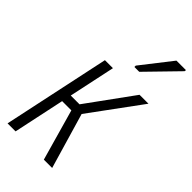

<svg xmlns="http://www.w3.org/2000/svg" viewBox="-237 -832 898 898"><g transform="rotate(45 212.0 -383.0)"><path d="M243 -615V-606H275L423 -758L424 -766H361ZM10 0H63L117 -254H178L250 0H305L224 -276L411 -531H352L185 -301H127L176 -531H123Z"/></g></svg>

Font: Noto Sans Condensed Light
Style: Italic
Weight: 300
Width: 3
Italic angle: -12°
Designer: Monotype Design Team
Foundry: Monotype Imaging Inc.
Version: Version 2.013